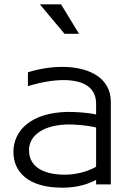

<svg xmlns="http://www.w3.org/2000/svg" viewBox="-20 -822 608 887"><path d="M345 -666 262 -802H164L278 -666ZM492 30V-351C492 -465 388 -513 267 -513C215 -513 160 -504 109 -488V-424C167 -442 224 -452 274 -452C361 -452 424 -421 424 -343V-293C386 -302 330 -305 295 -305C125 -303 42 -220 42 -120C42 -29 109 45 267 45C311 45 367 39 424 9V30ZM424 -52C387 -30 332 -15 280 -15C175 -15 114 -55 114 -128C114 -201 188 -246 296 -247C326 -247 380 -244 424 -233Z"/></svg>

Font: LINE Seed JP App_OTF Regular
Style: Regular
Weight: 400
Designer: LY Corporation & Fontrix & Fontworks
Version: Version 1.002